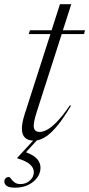

<svg xmlns="http://www.w3.org/2000/svg" viewBox="-62 -655 422 908"><path d="M111.5 -125Q104 -101.5 100.8 -86Q97.5 -70.5 97.5 -60Q97.5 -31 126 -31Q139 -31 158 -40Q177 -49 204.2 -76Q231.5 -103 269 -157.5L273.5 -154.5Q237.5 -94.5 209 -60.2Q180.5 -26 157 -10.2Q133.5 5.5 112 9L61 65Q101 80.5 115.2 98.8Q129.5 117 129.5 137.5Q129.5 176 95.5 204.2Q61.5 232.5 9 232.5Q-19.5 232.5 -30.5 224Q-41.5 215.5 -41.5 204Q-41.5 194.5 -35.5 188.2Q-29.5 182 -19.5 182Q-15.5 182 -10 190.2Q-4.5 198.5 6 207Q16.5 215.5 35 215.5Q60.5 215.5 79.2 199Q98 182.5 98 158Q98 140 81.2 123.8Q64.5 107.5 19.5 93.5V91.5L94.5 10Q71 9.5 56.2 -4Q41.5 -17.5 41.5 -47Q41.5 -58.5 44.2 -74.8Q47 -91 55.5 -117.5L176.5 -494H73.5L80 -512H182L221.5 -635H275L235.5 -512H340L335.5 -494H230Z"/></svg>

Font: Newsreader Display Light
Style: Italic
Weight: 300
Italic angle: -17°
Designer: Hugues Gentile
Foundry: Production Type
Version: Version 1.001